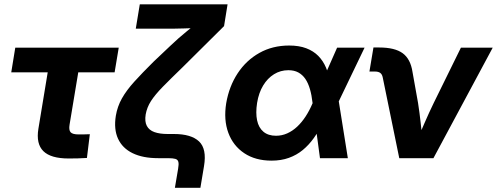

<svg xmlns="http://www.w3.org/2000/svg" viewBox="-20 -748 2350 908"><path d="M304.7 1.5Q220.2 1.5 185.1 -33.2Q149.9 -67.9 161.6 -139.2L205.6 -405.8H33.2L52.2 -522.5H541.5L522 -405.8H350.1L309.1 -159.2Q304.7 -133.3 313.7 -122.8Q322.8 -112.3 351.6 -112.3Q364.3 -112.3 378.4 -112.5Q392.6 -112.8 404.8 -113.3L391.1 -1Q369.1 0.5 347.7 1Q326.2 1.5 304.7 1.5Z M807.1 140.1 822.3 50.3Q826.2 28.3 823.5 17.6Q820.8 6.8 809.3 3.4Q797.9 0 773.9 0H728Q655.3 0 606.9 -23.7Q558.6 -47.4 538.1 -92.3Q517.6 -137.2 527.8 -200.7Q535.2 -244.6 556.6 -282.7Q578.1 -320.8 615.2 -361.8Q652.3 -402.8 706.5 -456.5L788.6 -534.2Q804.7 -549.8 824 -566.7Q843.3 -583.5 863.8 -600.3Q884.3 -617.2 904.5 -633.5Q924.8 -649.9 942.9 -664.1L937 -617.2Q916.5 -615.7 894 -615Q871.6 -614.3 848.9 -613.5Q826.2 -612.8 803.5 -612.5Q780.8 -612.3 759.3 -612.3H622.1L641.1 -727.5H1056.2L1039.6 -624.5L845.2 -431.6Q787.1 -375.5 750.2 -337.9Q713.4 -300.3 694.1 -270.3Q674.8 -240.2 668.9 -206.5Q663.6 -173.3 674.3 -152.8Q685.1 -132.3 710.2 -123.3Q735.4 -114.3 772.9 -114.3H802.2Q884.3 -114.3 921.4 -79.1Q958.5 -43.9 944.8 37.6L927.7 140.1Z M1264.2 11.7Q1188 11.7 1135.3 -23.4Q1082.5 -58.6 1059.8 -119.9Q1037.1 -181.2 1049.8 -260.3Q1063.5 -339.8 1104 -401.4Q1144.5 -462.9 1206.8 -497.8Q1269 -532.7 1347.7 -532.7Q1394 -532.7 1428.2 -519.8Q1462.4 -506.8 1485.4 -483.4Q1508.3 -460 1521.7 -428.2Q1535.2 -396.5 1540.5 -358.9H1571.8L1581.1 -275.4L1625 0H1493.2L1458 -262.2Q1454.1 -297.9 1445.8 -326.4Q1437.5 -355 1424.1 -374.8Q1410.6 -394.5 1390.9 -405.3Q1371.1 -416 1343.8 -416Q1306.6 -416 1275.9 -397Q1245.1 -377.9 1224.4 -343.5Q1203.6 -309.1 1195.8 -261.2Q1188.5 -213.9 1195.8 -179Q1203.1 -144 1225.8 -125Q1248.5 -106 1285.2 -106Q1313 -106 1338.1 -117.2Q1363.3 -128.4 1385.3 -148.9Q1407.2 -169.4 1425.5 -197.5Q1443.8 -225.6 1458 -259.3L1574.2 -522.5H1704.1L1577.6 -259.3L1538.6 -168H1507.3Q1487.8 -128.4 1464.4 -95.5Q1440.9 -62.5 1411.9 -38.6Q1382.8 -14.6 1346.2 -1.5Q1309.6 11.7 1264.2 11.7Z M1868.2 0 1790 -381.8Q1787.1 -396.5 1778.3 -403.1Q1769.5 -409.7 1752.9 -409.7H1727.1L1746.1 -523.4H1773.4Q1847.2 -523.4 1884.3 -496.3Q1921.4 -469.2 1930.7 -408.2L1957 -261.2Q1964.4 -213.9 1969.5 -166.5Q1974.6 -119.1 1980 -70.8H1946.3Q1967.3 -119.1 1987.8 -166.5Q2008.3 -213.9 2031.2 -261.2L2159.7 -522.5H2310.1L2029.8 0Z"/></svg>

Font: Inter 28pt
Style: Bold Italic
Weight: 700
Italic angle: -9.3988°
Designer: Rasmus Andersson
Foundry: rsms
Version: Version 4.001;git-66647c0bb